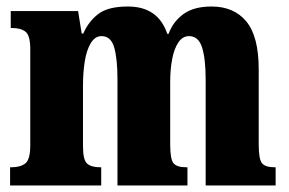

<svg xmlns="http://www.w3.org/2000/svg" viewBox="-20 -570 887 590"><path d="M11 0V-56H15Q43 -56 58 -68Q73 -80 73 -124V-419Q73 -461 58.5 -472.5Q44 -484 16 -484H13V-536H220L231 -467H236Q252 -504 282 -527Q312 -550 373 -550Q466 -550 494 -466H498Q512 -504 544 -527Q576 -550 630 -550Q699 -550 737 -504Q775 -458 775 -357V-126Q775 -80 785.5 -68Q796 -56 824 -56H827V0H612V-325Q612 -389 601 -424Q590 -459 561 -459Q541 -459 528 -439.5Q515 -420 509 -388Q503 -356 503 -318V-126Q503 -80 513.5 -68Q524 -56 552 -56H556V0H341V-325Q341 -389 331 -424Q321 -459 292 -459Q272 -459 259 -437.5Q246 -416 240.5 -381.5Q235 -347 235 -306V-121Q235 -79 247.5 -67.5Q260 -56 288 -56H291V0Z"/></svg>

Font: Noto Serif Lao ExtraCondensed Black
Style: Regular
Weight: 900
Width: 2
Designer: Monotype Design Team
Foundry: Monotype Imaging Inc.
Version: Version 2.003; ttfautohint (v1.8.4.7-5d5b)